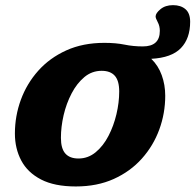

<svg xmlns="http://www.w3.org/2000/svg" viewBox="-20 -694 741 728"><path d="M606.5 -331Q606.5 -264.5 584 -203Q561.5 -141.5 518 -92.8Q474.5 -44 411.5 -15.5Q348.5 13 267.5 13Q186.5 13 135.5 -13.5Q84.5 -40 60.5 -85.5Q36.5 -131 36.5 -187.5Q36.5 -254 59 -315.5Q81.5 -377 125 -425.8Q168.5 -474.5 231.5 -503Q294.5 -531.5 375.5 -531.5Q419.5 -531.5 452.2 -524.8Q485 -518 521.5 -518Q586 -518 586 -577Q586 -595.5 578 -610.2Q570 -625 570 -631.5Q570 -644 588.5 -659.2Q607 -674.5 636 -674.5Q665.5 -674.5 683.2 -659.2Q701 -644 701 -611.5Q701 -548 665.8 -511.5Q630.5 -475 553.5 -471Q580 -445.5 593.2 -409Q606.5 -372.5 606.5 -331ZM277.5 -93Q314 -93 342.8 -116.8Q371.5 -140.5 391.2 -178.5Q411 -216.5 421.5 -261Q432 -305.5 432 -347Q432 -388 415.2 -406.8Q398.5 -425.5 365.5 -425.5Q328.5 -425.5 300 -401.8Q271.5 -378 251.5 -339.8Q231.5 -301.5 221.2 -257.2Q211 -213 211 -171.5Q211 -130.5 227.8 -111.8Q244.5 -93 277.5 -93Z"/></svg>

Font: Newsreader 6pt
Style: Bold Italic
Weight: 700
Italic angle: -17°
Designer: Hugues Gentile
Foundry: Production Type
Version: Version 1.003; ttfautohint (v1.8.3)